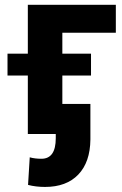

<svg xmlns="http://www.w3.org/2000/svg" viewBox="-20 -548 498 785"><path d="M453.6 -414.1H234.9V0H93.8V-528.3H453.6ZM352.1 -239.3H10.7V-328.6H352.1ZM349.6 -123V22.5Q348.6 115.2 300 165.8Q251.5 216.3 164.1 216.3Q126.5 216.3 94.7 208L101.6 95.2Q122.6 101.1 149.4 101.1Q208 101.1 208 17.1V-123Z"/></svg>

Font: MAUL Bold
Style: Bold
Weight: 700
Designer: MAUL
Version: Version 1.0; 2020; ttfautohint (v1.8.3)